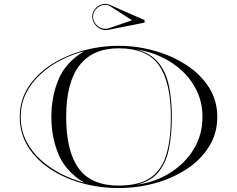

<svg xmlns="http://www.w3.org/2000/svg" viewBox="-20 -942 1200 972"><path d="M528.6 -791Q507.8 -786.7 489.1 -795.4Q470.4 -804.2 458.7 -821.2Q447 -838.2 447 -859Q447 -879.8 460.6 -896.4Q474.2 -913 495 -919.5Q515.8 -926.1 537.1 -916.8L711.8 -840.3V-827.5ZM532.8 -799.5 648 -839.4 541.3 -908.3Q521.8 -921 501 -916.1Q480.1 -911.3 465.7 -895.5Q451.2 -879.8 451.2 -859Q451.2 -838.2 463.4 -822.2Q475.5 -806.3 494.2 -799.5Q512.9 -792.7 532.8 -799.5ZM580 10Q483.5 10 394 -15Q304.5 -40 233.8 -86.8Q163 -133.5 121.5 -200.2Q80 -267 80 -350Q80 -433.5 122.5 -500Q165 -566.5 237 -613.2Q309 -660 398 -685Q487 -710 580 -710Q673 -710 762 -685Q851 -660 923 -613.2Q995 -566.5 1037.5 -500Q1080 -433.5 1080 -350Q1080 -267 1038.5 -200.2Q997 -133.5 926.2 -86.8Q855.5 -40 766 -15Q676.5 10 580 10ZM580 -697.5Q449.5 -697.5 382.2 -610.8Q315 -524 315 -350Q315 -176 378.5 -89.2Q442 -2.5 580 -2.5Q682 -2.5 739.8 -41Q797.5 -79.5 821.2 -156.8Q845 -234 845 -350Q845 -524 785.2 -610.8Q725.5 -697.5 580 -697.5ZM850 -350Q850 -266.5 836.5 -194.8Q823 -123 784.5 -73.5Q746 -24 670 -7Q737.5 -15 797.8 -43.2Q858 -71.5 904.8 -116.5Q951.5 -161.5 978.2 -220.8Q1005 -280 1005 -350Q1005 -420 978 -478.5Q951 -537 904 -581.2Q857 -625.5 796.8 -653.8Q736.5 -682 670 -692Q744.5 -672.5 783.2 -623.5Q822 -574.5 836 -504Q850 -433.5 850 -350ZM240 -350Q240 -453 276 -539.5Q312 -626 405 -682Q346 -667 289.2 -638Q232.5 -609 186.2 -567.2Q140 -525.5 112.5 -471Q85 -416.5 85 -350Q85 -283.5 112.5 -229Q140 -174.5 186.2 -132.8Q232.5 -91 289.2 -62Q346 -33 405 -18Q312 -74.5 276 -161Q240 -247.5 240 -350Z"/></svg>

Font: Engraving Unshaded CC
Style: Bold
Weight: 700
Designer: indestructible type*
Foundry: Cowboy Collective
Version: Version 1.000